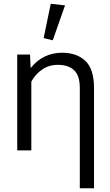

<svg xmlns="http://www.w3.org/2000/svg" viewBox="-20 -806 591 1029"><path d="M407.7 203.1H483.9V-334Q483.9 -436 437.5 -479.7Q391.1 -523.4 313 -523.4Q260.7 -523.4 218.3 -502.2Q175.8 -481 146 -442.9H144L141.1 -513.7H72.3V0H147.9V-368.7Q169.4 -408.2 205.8 -433.3Q242.2 -458.5 290 -458.5Q346.2 -458.5 377 -429.7Q407.7 -400.9 407.7 -335ZM262.7 -589.8 328.6 -777.3 252 -785.6 213.9 -602.1Z"/></svg>

Font: Roboto Flex
Style: wght 300 wdth 100 opsz 14.0 GRAD 0.00 slnt 0.00 XTRA 468 XOPQ 96 YOPQ 79 YTLC 514 YTUC 712 YTAS 750 YTDE -203.00 YTFI 738
Weight: 300
Designer: Berlow after Robertson
Foundry: Google
Version: Version 3.100